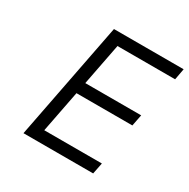

<svg xmlns="http://www.w3.org/2000/svg" viewBox="-154 -822 950 964"><g transform="rotate(30 320.5 -340.0)"><path d="M237 -680H641L629 -615H295L248 -373H572L559 -307H235L188 -65H522L509 0H105Z"/></g></svg>

Font: Teachers[wght] Italic
Style: Regular
Weight: 400
Designer: Alfredo Marco Pradil & Chank Diesel
Version: Version 1.000;Glyphs 3.1.2 (3151)